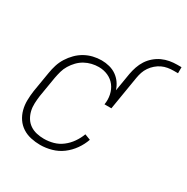

<svg xmlns="http://www.w3.org/2000/svg" viewBox="-162 -842 963 989"><g transform="rotate(30 319.0 -347.5)"><path d="M207 8Q179 8 151.5 2Q124 -4 101.5 -18.5Q79 -33 64 -55Q49 -77 42 -103.5Q35 -130 35.5 -158.5Q36 -187 40 -215L60 -335Q64 -360 71.5 -384Q79 -408 93 -430.5Q107 -453 126 -472Q145 -491 167.5 -503.5Q190 -516 215 -522Q240 -528 265 -528Q289 -528 312 -522Q335 -516 353.5 -503Q372 -490 385 -471.5Q398 -453 405 -431L423 -539Q427 -561 434.5 -583Q442 -605 454.5 -624.5Q467 -644 485.5 -660Q504 -676 525 -685.5Q546 -695 568 -699Q590 -703 612 -703H638V-667H612Q595 -667 577.5 -664Q560 -661 544 -653.5Q528 -646 513.5 -633.5Q499 -621 488.5 -605.5Q478 -590 472.5 -573.5Q467 -557 464 -539L431 -339H390Q395 -368 389 -396.5Q383 -425 366.5 -446.5Q350 -468 324.5 -479.5Q299 -491 269 -491Q249 -491 228 -486Q207 -481 188 -470.5Q169 -460 153.5 -444Q138 -428 126.5 -409Q115 -390 109.5 -370Q104 -350 100 -329L80 -209Q77 -187 76 -164Q75 -141 80 -120Q85 -99 96 -81Q107 -63 124.5 -51Q142 -39 163.5 -34Q185 -29 208 -29Q236 -29 263.5 -36.5Q291 -44 314.5 -62Q338 -80 355 -104.5Q372 -129 382 -156L416 -143Q405 -111 384.5 -82Q364 -53 336 -32Q308 -11 274 -1.5Q240 8 207 8Z"/></g></svg>

Font: Iosevka Curly Extralight
Style: Italic
Weight: 200
Italic angle: -9°
Monospace: yes
Designer: Belleve Invis
Foundry: Belleve Invis
Version: Version 22.1.2; ttfautohint (v1.8.4)